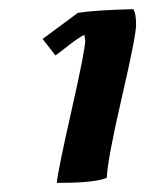

<svg xmlns="http://www.w3.org/2000/svg" viewBox="-20 -753 317 419"><path d="M271 -733C216.3 -731.7 176 -729 150 -725L73 -668L101 -632C107.7 -636.7 117.5 -644.2 130.5 -654.5C143.5 -664.8 154.7 -672.3 164 -677L166 -665C166 -651 156 -599.8 136 -511.5C116 -423.2 105.3 -370.7 104 -354H111C162.3 -354 196.3 -357.7 213 -365C214.3 -393 225.3 -451.7 246 -541C266.7 -630.3 277 -683 277 -699C277 -715 275 -726.3 271 -733Z"/></svg>

Font: Oleo Script
Style: Regular
Weight: 400
Designer: Soytutype
Foundry: Soytutype
Version: Version 1.002